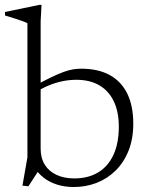

<svg xmlns="http://www.w3.org/2000/svg" viewBox="-27 -740 600 770"><path d="M110.5 -69.5 137.5 -71 87 7 63 4.5 83 -109V-647Q76.5 -650.5 62.8 -655.5Q49 -660.5 30.8 -666.2Q12.5 -672 -7 -678V-692L131 -720.5H139.5L136 -654.5V-144Q136 -106 152.8 -79.2Q169.5 -52.5 200 -38.5Q230.5 -24.5 271 -24.5Q327 -24.5 367 -48.8Q407 -73 428.2 -119.5Q449.5 -166 449.5 -232Q449.5 -292 429.2 -334Q409 -376 371 -398Q333 -420 279.5 -420Q251 -420 223 -414.2Q195 -408.5 166.5 -396.5Q138 -384.5 108 -365V-393.5Q149 -416 178.2 -430Q207.5 -444 228.2 -451.5Q249 -459 265.8 -461.8Q282.5 -464.5 298.5 -464.5Q367 -464.5 413.5 -438.8Q460 -413 483.8 -363.8Q507.5 -314.5 507.5 -244.5Q507.5 -183 488.5 -135.5Q469.5 -88 436.2 -55.5Q403 -23 360.2 -6.5Q317.5 10 269.5 10Q232 10 201.5 0.2Q171 -9.5 148 -27.5Q125 -45.5 110.5 -69.5Z"/></svg>

Font: Newsreader Light
Style: Regular
Weight: 300
Designer: Hugues Gentile
Foundry: Production Type
Version: Version 1.003